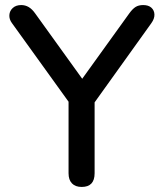

<svg xmlns="http://www.w3.org/2000/svg" viewBox="-20 -732 646 759"><path d="M303 7Q278 7 264.5 -7Q251 -21 251 -47V-364L274 -298L27 -641Q16 -656 17 -672.5Q18 -689 30.5 -700.5Q43 -712 64 -712Q80 -712 93.5 -704Q107 -696 119 -679L317 -404H293L491 -679Q504 -697 516 -704.5Q528 -712 546 -712Q567 -712 578.5 -701.5Q590 -691 590.5 -674.5Q591 -658 578 -640L333 -298L354 -364V-47Q354 7 303 7Z"/></svg>

Font: Nunito SemiBold
Style: Regular
Weight: 600
Designer: Vernon Adams
Foundry: Vernon Adams
Version: Version 3.602